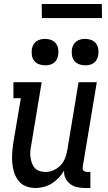

<svg xmlns="http://www.w3.org/2000/svg" viewBox="-20 -930 540 958"><path d="M157 8Q131 8 108.5 -1Q86 -10 71.5 -29Q57 -48 50 -71Q43 -94 41 -119Q39 -144 41 -169.5Q43 -195 47 -221L84 -440H47V-520H188L136 -207Q133 -192 131.5 -176.5Q130 -161 132 -146Q134 -131 139 -117Q144 -103 153 -92.5Q162 -82 176.5 -77Q191 -72 207 -72Q227 -72 247 -80.5Q267 -89 282 -105Q297 -121 305 -141.5Q313 -162 316 -182L372 -520H463L393 -99Q392 -93 392.5 -88Q393 -83 396.5 -79Q400 -75 405.5 -73.5Q411 -72 416 -72H431V8H402Q382 8 363 3.5Q344 -1 329.5 -12.5Q315 -24 306.5 -41.5Q298 -59 300 -79Q289 -60 273.5 -43.5Q258 -27 239 -15Q220 -3 199 2.5Q178 8 157 8ZM405 -604Q389 -604 374.5 -609.5Q360 -615 350.5 -627Q341 -639 339 -654.5Q337 -670 339 -686Q341 -697 347 -707.5Q353 -718 362.5 -724.5Q372 -731 383 -733.5Q394 -736 405 -736Q421 -736 435.5 -730.5Q450 -725 459 -713Q468 -701 470.5 -685.5Q473 -670 470 -654Q468 -643 462.5 -632.5Q457 -622 447.5 -615.5Q438 -609 427 -606.5Q416 -604 405 -604ZM205 -604Q189 -604 174.5 -609.5Q160 -615 150.5 -627Q141 -639 139 -654.5Q137 -670 139 -686Q141 -697 147 -707.5Q153 -718 162.5 -724.5Q172 -731 183 -733.5Q194 -736 205 -736Q221 -736 235.5 -730.5Q250 -725 259 -713Q268 -701 270.5 -685.5Q273 -670 270 -654Q268 -643 262.5 -632.5Q257 -622 247.5 -615.5Q238 -609 227 -606.5Q216 -604 205 -604ZM189 -840 188 -910H488L489 -840Z"/></svg>

Font: Iosevka Curly Slab Medium
Style: Italic
Weight: 500
Italic angle: -9°
Monospace: yes
Designer: Belleve Invis
Foundry: Belleve Invis
Version: Version 22.1.2; ttfautohint (v1.8.4)